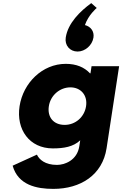

<svg xmlns="http://www.w3.org/2000/svg" viewBox="-20 -938 785 1233"><path d="M293.7 -256C304.5 -327 365.2 -377 432.2 -377C498.2 -377 543.5 -327 532.7 -256C522 -186 464.3 -136 395.3 -136C323.3 -136 283 -186 293.7 -256ZM61.2 126C96.1 251 215.4 275 322.4 275C497.4 275 638 186 664.4 14L745 -513H568L561 -467H558C521.9 -506 470.3 -528 402.3 -528C252.3 -528 128.6 -406 105.7 -256C82.7 -106 169.2 15 319.2 15C389.2 15 450.7 5 495.2 -37L489.3 1C475.4 92 395 121 346 121C269 121 231.3 86 217.1 55ZM478.4 -607C526.4 -607 572.5 -647 580.2 -697C586.3 -737 562 -768 525.4 -777C547.3 -842 601.2 -887 601.2 -887L566 -918C495 -866 416.4 -790 402.2 -697C394.5 -647 428.4 -607 478.4 -607Z"/></svg>

Font: Sztylet
Style: BdObl
Weight: 700
Foundry: Cannot Into Space Fonts, PlusOne Fonts
Version: Version 0.12